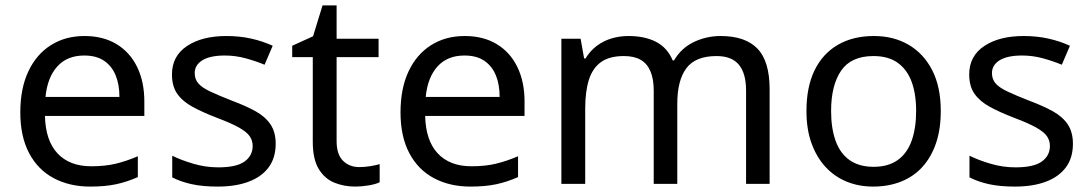

<svg xmlns="http://www.w3.org/2000/svg" viewBox="-20 -679 4027 709"><path d="M292 -546Q361 -546 410.5 -516Q460 -486 486.5 -431.5Q513 -377 513 -304V-251H146Q148 -160 192.5 -112.5Q237 -65 317 -65Q368 -65 407.5 -74.5Q447 -84 489 -102V-25Q448 -7 408 1.5Q368 10 313 10Q237 10 178.5 -21Q120 -52 87.5 -113.5Q55 -175 55 -264Q55 -352 84.5 -415Q114 -478 167.5 -512Q221 -546 292 -546ZM291 -474Q228 -474 191.5 -433.5Q155 -393 148 -321H421Q421 -367 407 -401Q393 -435 364.5 -454.5Q336 -474 291 -474Z M998 -148Q998 -96 972 -61Q946 -26 898 -8Q850 10 784 10Q728 10 687.5 1Q647 -8 616 -24V-104Q648 -88 693.5 -74.5Q739 -61 786 -61Q853 -61 883 -82.5Q913 -104 913 -140Q913 -160 902 -176Q891 -192 862.5 -208Q834 -224 781 -244Q729 -264 692 -284Q655 -304 635 -332Q615 -360 615 -404Q615 -472 670.5 -509Q726 -546 816 -546Q865 -546 907.5 -536.5Q950 -527 987 -510L957 -440Q923 -454 886 -464Q849 -474 810 -474Q756 -474 727.5 -456.5Q699 -439 699 -409Q699 -387 712 -371.5Q725 -356 755.5 -341.5Q786 -327 837 -307Q888 -288 924 -268Q960 -248 979 -219.5Q998 -191 998 -148Z M1307 -62Q1327 -62 1348 -65.5Q1369 -69 1382 -73V-6Q1368 1 1342 5.5Q1316 10 1292 10Q1250 10 1214.5 -4.5Q1179 -19 1157 -55Q1135 -91 1135 -156V-468H1059V-510L1136 -545L1171 -659H1223V-536H1378V-468H1223V-158Q1223 -109 1246.5 -85.5Q1270 -62 1307 -62Z M1696 -546Q1765 -546 1814.5 -516Q1864 -486 1890.5 -431.5Q1917 -377 1917 -304V-251H1550Q1552 -160 1596.5 -112.5Q1641 -65 1721 -65Q1772 -65 1811.5 -74.5Q1851 -84 1893 -102V-25Q1852 -7 1812 1.5Q1772 10 1717 10Q1641 10 1582.5 -21Q1524 -52 1491.5 -113.5Q1459 -175 1459 -264Q1459 -352 1488.5 -415Q1518 -478 1571.5 -512Q1625 -546 1696 -546ZM1695 -474Q1632 -474 1595.5 -433.5Q1559 -393 1552 -321H1825Q1825 -367 1811 -401Q1797 -435 1768.5 -454.5Q1740 -474 1695 -474Z M2641 -546Q2732 -546 2777 -499.5Q2822 -453 2822 -349V0H2735V-345Q2735 -408 2708.5 -440Q2682 -472 2626 -472Q2548 -472 2514.5 -427Q2481 -382 2481 -296V0H2394V-345Q2394 -387 2382 -415.5Q2370 -444 2346 -458Q2322 -472 2284 -472Q2230 -472 2199 -449.5Q2168 -427 2154.5 -384Q2141 -341 2141 -278V0H2053V-536H2124L2137 -463H2142Q2159 -491 2183.5 -509.5Q2208 -528 2238 -537Q2268 -546 2300 -546Q2362 -546 2403.5 -524Q2445 -502 2464 -456H2469Q2496 -502 2542.5 -524Q2589 -546 2641 -546Z M3454 -269Q3454 -202 3436.5 -150.5Q3419 -99 3386.5 -63Q3354 -27 3307.5 -8.5Q3261 10 3204 10Q3151 10 3106 -8.5Q3061 -27 3028 -63Q2995 -99 2976.5 -150.5Q2958 -202 2958 -269Q2958 -358 2988 -419.5Q3018 -481 3074 -513.5Q3130 -546 3207 -546Q3280 -546 3335.5 -513.5Q3391 -481 3422.5 -419.5Q3454 -358 3454 -269ZM3049 -269Q3049 -206 3065.5 -159.5Q3082 -113 3117 -88Q3152 -63 3206 -63Q3260 -63 3295 -88Q3330 -113 3346.5 -159.5Q3363 -206 3363 -269Q3363 -333 3346 -378Q3329 -423 3294.5 -447.5Q3260 -472 3205 -472Q3123 -472 3086 -418Q3049 -364 3049 -269Z M3942 -148Q3942 -96 3916 -61Q3890 -26 3842 -8Q3794 10 3728 10Q3672 10 3631.5 1Q3591 -8 3560 -24V-104Q3592 -88 3637.5 -74.5Q3683 -61 3730 -61Q3797 -61 3827 -82.5Q3857 -104 3857 -140Q3857 -160 3846 -176Q3835 -192 3806.5 -208Q3778 -224 3725 -244Q3673 -264 3636 -284Q3599 -304 3579 -332Q3559 -360 3559 -404Q3559 -472 3614.5 -509Q3670 -546 3760 -546Q3809 -546 3851.5 -536.5Q3894 -527 3931 -510L3901 -440Q3867 -454 3830 -464Q3793 -474 3754 -474Q3700 -474 3671.5 -456.5Q3643 -439 3643 -409Q3643 -387 3656 -371.5Q3669 -356 3699.5 -341.5Q3730 -327 3781 -307Q3832 -288 3868 -268Q3904 -248 3923 -219.5Q3942 -191 3942 -148Z"/></svg>

Font: uguzrati15
Style: Book
Weight: 400
Designer: Jelle Bosma - Monotype Design Team, Universal Thirst
Foundry: Monotype Imaging Inc.
Version: Version 2.106